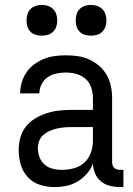

<svg xmlns="http://www.w3.org/2000/svg" viewBox="-20 -753 540 781"><path d="M202 8Q172 8 143 -1Q114 -10 93.5 -32Q73 -54 64.5 -83Q56 -112 56 -141Q56 -167 62.5 -192Q69 -217 84.5 -237Q100 -257 122 -270.5Q144 -284 168.5 -292Q193 -300 218 -303Q243 -306 269 -306H358V-355Q358 -376 351 -397Q344 -418 328 -432Q312 -446 291 -452Q270 -458 249 -458Q229 -458 209.5 -454Q190 -450 174 -439Q158 -428 149 -410Q140 -392 140 -373H62Q62 -396 68.5 -418Q75 -440 88 -459Q101 -478 119.5 -491.5Q138 -505 159 -513.5Q180 -522 203 -525Q226 -528 249 -528Q273 -528 297 -524.5Q321 -521 343 -511Q365 -501 383.5 -485Q402 -469 414 -448Q426 -427 431 -403Q436 -379 436 -355V-93Q436 -87 438 -81Q440 -75 444.5 -70.5Q449 -66 455 -64Q461 -62 467 -62H482V8H467Q447 8 427 3Q407 -2 391 -15Q375 -28 367 -47Q359 -66 358 -87Q349 -64 332.5 -45.5Q316 -27 295 -14.5Q274 -2 250 3Q226 8 202 8ZM232 -62Q256 -62 280.5 -68.5Q305 -75 323 -91.5Q341 -108 349.5 -131.5Q358 -155 358 -180V-236H269Q254 -236 238.5 -234.5Q223 -233 208.5 -229.5Q194 -226 180 -219.5Q166 -213 155 -203Q144 -193 139 -178.5Q134 -164 134 -149Q134 -131 141 -113Q148 -95 162 -83Q176 -71 194.5 -66.5Q213 -62 232 -62ZM350 -608Q337 -608 325 -611.5Q313 -615 304 -624Q295 -633 291.5 -645Q288 -657 288 -670Q288 -683 291.5 -695Q295 -707 304 -716Q313 -725 325 -729Q337 -733 350 -733Q363 -733 375 -729Q387 -725 396 -716Q405 -707 409 -695Q413 -683 413 -670Q413 -657 409 -645Q405 -633 396 -624Q387 -615 375 -611.5Q363 -608 350 -608ZM150 -608Q137 -608 125 -611.5Q113 -615 104 -624Q95 -633 91.5 -645Q88 -657 88 -670Q88 -683 91.5 -695Q95 -707 104 -716Q113 -725 125 -729Q137 -733 150 -733Q163 -733 175 -729Q187 -725 196 -716Q205 -707 209 -695Q213 -683 213 -670Q213 -657 209 -645Q205 -633 196 -624Q187 -615 175 -611.5Q163 -608 150 -608Z"/></svg>

Font: Iosevka Algr
Style: Regular
Weight: 400
Monospace: yes
Designer: Belleve Invis
Foundry: Belleve Invis
Version: Version 26.0.2; ttfautohint (v1.8.3)